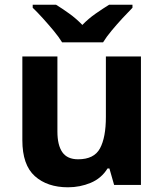

<svg xmlns="http://www.w3.org/2000/svg" viewBox="-20 -786 697 816"><path d="M579 -546V0H465L445 -70H437Q411 -28 365.5 -9Q320 10 269 10Q181 10 128 -37.5Q75 -85 75 -190V-546H224V-227Q224 -169 245 -139Q266 -109 312 -109Q380 -109 405 -155.5Q430 -202 430 -289V-546ZM244 -606Q230 -629 207.5 -656Q185 -683 161.5 -709Q138 -735 119 -753V-766H218Q244 -750 274 -728.5Q304 -707 330 -680Q356 -707 387 -728.5Q418 -750 444 -766H543V-753Q525 -735 501 -709Q477 -683 454.5 -656Q432 -629 418 -606Z"/></svg>

Font: Noto IKEA Latin
Style: Bold
Weight: 700
Designer: Monotype Design Team
Foundry: Monotype Imaging Inc.
Version: Version 1.0